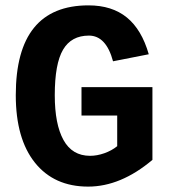

<svg xmlns="http://www.w3.org/2000/svg" viewBox="-20 -689 640 719"><path d="M550.8 -90.3Q432.1 9.8 310.1 9.8Q182.6 9.8 110.8 -79.8Q39.1 -169.4 39.1 -332.5Q39.1 -668.9 311.5 -668.9Q399.4 -668.9 455.1 -623.5Q510.7 -578.1 537.1 -485.8L403.3 -459.5Q377.4 -555.7 313 -555.7Q247.1 -555.7 216.1 -502.9Q185.1 -450.2 185.1 -332.5Q185.1 -223.6 217.8 -164.6Q250.5 -105.5 317.4 -105.5Q343.3 -105.5 370.8 -115.2Q398.4 -125 418.9 -141.6V-256.3H285.2V-362.8H550.8Z"/></svg>

Font: Cousine
Style: Bold
Weight: 700
Monospace: yes
Designer: Steve Matteson
Foundry: Ascender Corporation
Version: Version 1.20